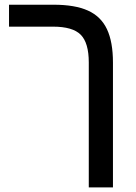

<svg xmlns="http://www.w3.org/2000/svg" viewBox="-20 -622 588 830"><path d="M468.3 -351.1V188H363.8V-352.1Q363.8 -436.5 329.1 -471.7Q294.4 -506.8 209 -506.8H19V-601.6H211.9Q304.2 -601.6 360.4 -576.2Q416.5 -550.8 442.4 -495.8Q468.3 -440.9 468.3 -351.1Z"/></svg>

Font: Arimo Medium
Style: Regular
Weight: 500
Designer: Steve Matteson
Foundry: Monotype Imaging Inc.
Version: Version 1.33